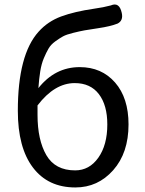

<svg xmlns="http://www.w3.org/2000/svg" viewBox="-20 -824 647 857"><path d="M147.5 -311.5Q147.5 -199.2 187 -131.3Q226.6 -63.5 315.4 -63.5Q378.9 -63.5 418.9 -120.1Q459 -176.8 459 -268.6Q459 -354.5 421.4 -403.8Q383.8 -453.1 313.5 -453.1Q223.6 -453.1 147.5 -353.5ZM152.3 -682.6Q193.4 -728.5 252.9 -750.5Q312.5 -772.5 400.4 -785.2Q442.4 -791 474.6 -799.8Q512.7 -816.4 523.4 -766.6Q531.2 -732.4 504.9 -718.8Q472.7 -706.1 418.9 -698.2Q378.9 -692.4 357.4 -688.5Q335.9 -684.6 306.2 -677.2Q276.4 -669.9 261.2 -661.6Q246.1 -653.3 226.6 -639.2Q207 -625 196.8 -607.4Q186.5 -589.8 175.8 -564.5Q165 -539.1 159.7 -505.9Q154.3 -472.7 151.4 -430.7Q225.6 -524.4 335.9 -524.4Q433.6 -524.4 493.7 -455.6Q553.7 -386.7 553.7 -268.6Q553.7 -141.6 485.4 -64.5Q417 12.7 316.4 12.7Q194.3 12.7 127 -76.2Q59.6 -165 59.6 -329.1Q59.6 -580.1 152.3 -682.6Z"/></svg>

Font: GenSenMaruGothic TW TTF Regular
Style: Regular
Weight: 400
Version: Version 1.301